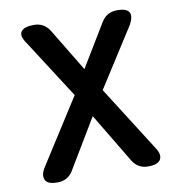

<svg xmlns="http://www.w3.org/2000/svg" viewBox="-79 -772 784 844"><g transform="rotate(-10 313.0 -350.0)"><path d="M110 0Q65 0 56 -22Q47 -44 64 -72L251 -365L82 -628Q57 -663 70.5 -681.5Q84 -700 127 -700Q174 -700 198 -660L313 -470L428 -660Q452 -700 499 -700Q582 -700 544 -628L376 -365L562 -72Q582 -41 570.5 -20.5Q559 0 515 0Q469 0 445 -40L313 -260L181 -40Q158 0 110 0Z"/></g></svg>

Font: Zen Maru Gothic
Style: Bold
Weight: 700
Designer: Yoshimichi Ohira
Foundry: Positype
Version: Version 1.001